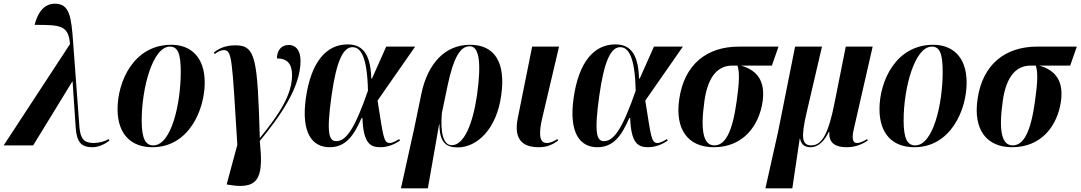

<svg xmlns="http://www.w3.org/2000/svg" viewBox="-50 -789 5864 1042"><path d="M-30 0H130L342 -346H344L361 -94C367 -14 394 10 452 10C479 10 513 -2 544 -26L540 -34C519 -22 488 -13 459 -13C406 -13 387 -35 381 -99L347 -558C337 -698 328 -769 248 -769C177 -769 149 -699 138 -654C280 -654 321 -652 330 -550Z M777 10C976 10 1061 -195 1061 -340C1061 -486 979 -546 880 -546C675 -546 588 -346 588 -197C588 -58 664 10 777 10ZM782 0C740 0 719 -36 719 -135C719 -312 779 -536 872 -536C916 -536 931 -496 931 -399C931 -226 880 0 782 0Z M1199 215C1367 243 1378 157 1360 -24C1466 -153 1581 -312 1581 -458C1581 -518 1554 -545 1517 -545C1475 -545 1453 -513 1453 -472C1511 -472 1535 -440 1535 -381C1535 -275 1466 -170 1362 -42H1360C1347 -470 1339 -543 1228 -543C1191 -543 1146 -535 1110 -503L1116 -496C1136 -512 1152 -517 1165 -517C1210 -517 1209 -471 1238 -3L1180 212Z M1739 10C1829 10 1872 -57 1912 -148H1917C1922 -16 1956 10 2014 10C2057 10 2095 -8 2121 -26L2116 -34C2100 -24 2080 -13 2065 -13C2031 -13 2030 -51 1999 -243L2203 -536H2046L1969 -363H1965C1961 -518 1901 -548 1836 -548C1722 -548 1638 -454 1610 -257C1583 -65 1646 10 1739 10ZM1775 -23C1737 -23 1720 -60 1749 -267C1776 -461 1813 -533 1863 -533C1909 -533 1943 -478 1947 -297C1875 -89 1828 -23 1775 -23Z M2126 233H2272L2333 -114H2335C2335 -14 2373 11 2434 11C2537 11 2645 -86 2670 -271C2696 -451 2634 -546 2501 -546C2367 -546 2272 -447 2237 -281L2199 -97ZM2402 -1C2356 -1 2339 -68 2348 -175L2379 -324C2411 -475 2447 -538 2499 -538C2547 -538 2565 -462 2539 -274C2515 -109 2466 -1 2402 -1Z M2874 10C2922 10 2951 -6 2979 -26L2975 -34C2954 -22 2938 -13 2917 -13C2871 -13 2877 -79 2892 -145L2984 -536H2838L2760 -148C2737 -33 2785 10 2874 10Z M3192 10C3282 10 3325 -57 3365 -148H3370C3375 -16 3409 10 3467 10C3510 10 3548 -8 3574 -26L3569 -34C3553 -24 3533 -13 3518 -13C3484 -13 3483 -51 3452 -243L3656 -536H3499L3422 -363H3418C3414 -518 3354 -548 3289 -548C3175 -548 3091 -454 3063 -257C3036 -65 3099 10 3192 10ZM3228 -23C3190 -23 3173 -60 3202 -267C3229 -461 3266 -533 3316 -533C3362 -533 3396 -478 3400 -297C3328 -89 3281 -23 3228 -23Z M3824 10C3982 10 4070 -105 4089 -240C4103 -345 4064 -407 3971 -433H4139L4175 -536H3959C3790 -536 3663 -443 3636 -249C3613 -89 3682 10 3824 10ZM3827 0C3770 0 3749 -72 3773 -241C3793 -383 3852 -433 3924 -433H3952C3964 -401 3963 -345 3948 -240C3925 -72 3886 0 3827 0Z M4104 233H4250L4290 -36H4292C4299 -2 4320 10 4349 10C4394 10 4426 -28 4448 -73H4451C4446 -7 4492 10 4544 10C4582 10 4618 1 4659 -26L4656 -34C4636 -22 4617 -13 4602 -13C4587 -13 4567 -19 4584 -90L4686 -536H4540L4479 -230C4447 -68 4412 0 4354 0C4303 0 4295 -39 4328 -180L4411 -536H4265L4173 -75Z M4912 10C5111 10 5196 -195 5196 -340C5196 -486 5114 -546 5015 -546C4810 -546 4723 -346 4723 -197C4723 -58 4799 10 4912 10ZM4917 0C4875 0 4854 -36 4854 -135C4854 -312 4914 -536 5007 -536C5051 -536 5066 -496 5066 -399C5066 -226 5015 0 4917 0Z M5443 10C5601 10 5689 -105 5708 -240C5722 -345 5683 -407 5590 -433H5758L5794 -536H5578C5409 -536 5282 -443 5255 -249C5232 -89 5301 10 5443 10ZM5446 0C5389 0 5368 -72 5392 -241C5412 -383 5471 -433 5543 -433H5571C5583 -401 5582 -345 5567 -240C5544 -72 5505 0 5446 0Z"/></svg>

Font: Noto Serif Display Condensed
Style: Bold Italic
Weight: 700
Width: 3
Italic angle: -12°
Designer: Monotype Design Team
Foundry: Monotype Imaging Inc.
Version: Version 2.009